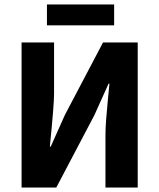

<svg xmlns="http://www.w3.org/2000/svg" viewBox="-20 -843 716 863"><path d="M77 0V-652H223V-422Q223 -371 204 -184H208L272 -327L443 -652H599V0H454V-231Q454 -265 457 -305Q460 -345 465 -396Q470 -447 472 -467H468L404 -325L233 0ZM191 -729V-823H493V-729Z"/></svg>

Font: Toshiba Sans
Style: Bold
Weight: 700
Designer: Paul D. Hunt
Foundry: Toshiba Corporation
Version: Version 2.020;PS 2.0;hotconv 1.0.86;makeotf.lib2.5.63406